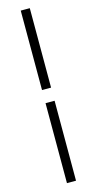

<svg xmlns="http://www.w3.org/2000/svg" viewBox="-150 -787 531 1075"><g transform="rotate(-15 115.5 -250.0)"><path d="M94.8 -289.5V-750H147.3V-289.5ZM94.8 250V-213.4H147.3V250Z"/></g></svg>

Font: Source Sans Variable
Style: Italic
Weight: 200
Italic angle: -11°
Designer: Paul D. Hunt
Foundry: Adobe Systems Incorporated
Version: Version 3.006;hotconv 1.0.111;makeotfexe 2.5.65597